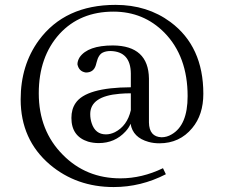

<svg xmlns="http://www.w3.org/2000/svg" viewBox="-20 -589 910 776"><path d="M650.4 115.2C583.3 149.7 513 167 439.5 167C339.2 167 253.3 136.7 181.6 76.2C102.9 9.1 63.5 -78.8 63.5 -187.5C63.5 -279.3 87.9 -358.7 136.7 -425.8C207 -521.5 310.5 -569.3 447.3 -569.3C532.6 -569.3 606.4 -546.2 668.9 -500C757.5 -434.2 801.8 -337.6 801.8 -210C801.8 -153.3 786.8 -107.1 756.8 -71.3C723 -30.3 678.7 -9.8 624 -9.8C608.4 -9.8 593.8 -11.7 580.1 -15.6C537.8 -27.3 513.7 -51.8 507.8 -88.9C503.3 -77.8 496.4 -67.4 487.3 -57.6C458.7 -26.4 422.5 -10.7 378.9 -10.7C363.9 -10.7 349.6 -12.7 335.9 -16.6C291 -30.9 268.6 -62.8 268.6 -112.3C268.6 -135.7 274.1 -155.6 285.2 -171.9C313.2 -214.2 387.7 -235.7 508.8 -236.3V-292C508.1 -351.2 480.8 -381.5 426.8 -382.8C415 -382.8 404.9 -380.9 396.5 -377C384.1 -371.7 375.3 -358.1 370.1 -335.9C368.8 -331.4 367.8 -327.8 367.2 -325.2C361.3 -305.7 348 -295.9 327.1 -295.9C308.3 -298.5 296.9 -309.6 293 -329.1C293 -338.2 295.9 -347.7 301.8 -357.4C323.9 -389.3 368.8 -405.3 436.5 -405.3C532.2 -404.6 580.7 -360 582 -271.5V-93.8C582.7 -55.3 599.6 -35.5 632.8 -34.2C647.1 -34.2 660.8 -38.1 673.8 -45.9C716.8 -70.6 738.3 -122.1 738.3 -200.2C738.3 -307.6 707 -393.2 644.5 -457C588.5 -513.7 519.9 -542 438.5 -542C348.6 -542 276 -512 220.7 -452.1C164.7 -390.3 136.7 -310.2 136.7 -211.9C136.7 -111 169.3 -28 234.4 37.1C296.9 100.3 374.3 131.8 466.8 131.8C524.7 131.8 582 118.2 638.7 90.8ZM408.2 -45.9C419.9 -45.9 432 -48.8 444.3 -54.7C477.5 -71.6 499 -101.2 508.8 -143.6V-211.9C493.2 -211.9 478.2 -211.3 463.9 -210C384.4 -203.5 344.7 -176.1 344.7 -127.9C344.7 -114.9 346.7 -102.5 350.6 -90.8C360.4 -60.9 379.6 -45.9 408.2 -45.9Z"/></svg>

Font: Abhaya Libre
Style: Regular
Weight: 400
Designer: Pushpananda Ekanayake, Sol Matas, Pathum Egodawatta
Foundry: Mooniak
Version: Version 1.041; ; ttfautohint (v1.5)